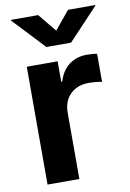

<svg xmlns="http://www.w3.org/2000/svg" viewBox="-86 -812 584 865"><g transform="rotate(-10 206.0 -379.5)"><path d="M60.1 0V-539.1H201.2V-445.8H206.1Q220.7 -495.1 254.9 -520.3Q289.1 -545.4 335.9 -545.4Q347.7 -545.4 360.4 -544.4Q373 -543.5 382.3 -541.5V-412.6Q373 -415.5 354.7 -417.2Q336.4 -418.9 319.3 -418.9Q287.1 -418.9 261 -404.8Q234.9 -390.6 220.2 -364.7Q205.6 -338.9 205.6 -303.7V0ZM150.9 -759.3 219.2 -676.3 287.6 -759.3H412.1V-756.3L275.4 -611.3H162.6L26.4 -756.3V-759.3Z"/></g></svg>

Font: Inter 18pt
Style: Bold
Weight: 700
Designer: Rasmus Andersson
Foundry: rsms
Version: Version 4.001;git-66647c0bb